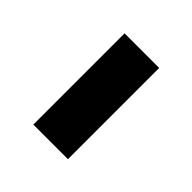

<svg xmlns="http://www.w3.org/2000/svg" viewBox="-11 -482 369 369"><g transform="rotate(-45 174.0 -297.0)"><path d="M50 -344H298V-250H50Z"/></g></svg>

Font: Noto Sans Gurmukhi Medium
Style: Regular
Weight: 500
Designer: Jelle Bosma - Monotype Design Team
Foundry: Monotype Imaging Inc.
Version: Version 2.004; ttfautohint (v1.8.4.7-5d5b)